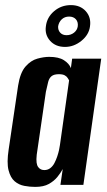

<svg xmlns="http://www.w3.org/2000/svg" viewBox="-20 -725 418 753"><path d="M118 8Q97 8 75.5 4Q54 0 37.5 -14Q21 -28 13.5 -57.5Q6 -87 14 -139L51 -389Q59 -440 80 -464Q101 -488 126.5 -495Q152 -502 173 -502Q210 -502 230.5 -489Q251 -476 258 -458L263 -495H377L307 0H217L226 -62Q218 -47 205 -31Q192 -15 171.5 -3.5Q151 8 118 8ZM154 -58Q167 -58 177 -65.5Q187 -73 193.5 -85.5Q200 -98 204.5 -111.5Q209 -125 211.5 -136.5Q214 -148 215 -156L251 -410Q249 -413 245.5 -419Q242 -425 234 -429.5Q226 -434 211 -434Q192 -434 182.5 -426.5Q173 -419 169 -404Q165 -389 160 -365L124 -118Q122 -99 123.5 -87.5Q125 -76 130 -69.5Q135 -63 141 -60.5Q147 -58 154 -58ZM235 -541Q198 -541 176.5 -565Q155 -589 160 -622Q164 -657 192 -681Q220 -705 258 -705Q295 -705 316.5 -681Q338 -657 333 -622Q329 -589 299.5 -565Q270 -541 235 -541ZM241 -587Q258 -587 270.5 -597Q283 -607 285 -622Q287 -639 277.5 -649.5Q268 -660 251 -660Q234 -660 222.5 -649.5Q211 -639 208 -622Q207 -607 216 -597Q225 -587 241 -587Z"/></svg>

Font: Alumni Sans
Style: Bold Italic
Weight: 700
Italic angle: -8°
Designer: Robert E. Leuschke
Foundry: Robert E. Leuschke
Version: Version 1.016